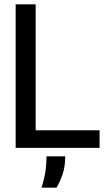

<svg xmlns="http://www.w3.org/2000/svg" viewBox="-20 -680 487 883"><path d="M52 0V-660H144V-81H438V0ZM171 183Q188 128 191 92.5Q194 57 194 39H280Q280 87 267.5 122.5Q255 158 240 183Z"/></svg>

Font: Bricolage Grotesque 48pt
Style: Regular
Weight: 400
Designer: Mathieu Triay
Foundry: Atelier Triay
Version: Version 1.000; ttfautohint (v1.8.4.7-5d5b);gftools[0.9.32]